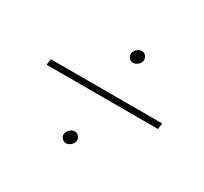

<svg xmlns="http://www.w3.org/2000/svg" viewBox="-99 -691 751 707"><g transform="rotate(30 277.0 -337.0)"><path d="M515.6 -335H42L45.4 -360.4H519ZM291 -527.8Q292.5 -537.6 301.5 -545.9Q310.5 -554.2 320.8 -554.2Q332 -554.2 338.9 -545.4Q345.7 -536.6 344.2 -525.9Q342.8 -516.1 333.5 -508.1Q324.2 -500 314 -500Q302.7 -500.5 295.9 -508.8Q289.1 -517.1 291 -527.8ZM225.1 -147.9Q226.6 -157.7 235.6 -166Q244.6 -174.3 254.9 -174.3Q266.1 -174.3 273.2 -165.5Q280.3 -156.7 278.3 -146Q276.9 -136.2 267.6 -128.2Q258.3 -120.1 248 -120.1Q236.8 -120.6 230 -128.9Q223.1 -137.2 225.1 -147.9Z"/></g></svg>

Font: Roboto Thin
Style: Italic
Weight: 250
Italic angle: -12°
Designer: Google
Version: Version 2.134; 2016